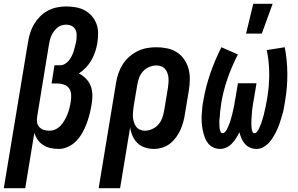

<svg xmlns="http://www.w3.org/2000/svg" viewBox="-53 -777 1573 1012"><path d="M-33 215 95 -557Q99 -581 106.5 -605Q114 -629 127 -650.5Q140 -672 158.5 -690.5Q177 -709 199.5 -721Q222 -733 247 -738Q272 -743 295 -743Q322 -743 347 -738.5Q372 -734 393.5 -722.5Q415 -711 431 -692.5Q447 -674 455.5 -651Q464 -628 464 -602Q464 -576 460 -549Q456 -527 448.5 -504Q441 -481 429 -460Q417 -439 400 -421Q383 -403 363 -390Q384 -379 401 -361.5Q418 -344 426 -321.5Q434 -299 434 -273.5Q434 -248 429 -222Q425 -197 418.5 -172.5Q412 -148 403 -124Q394 -100 381 -77Q368 -54 349.5 -34.5Q331 -15 306 -3.5Q281 8 257 8Q234 8 213.5 3.5Q193 -1 175.5 -12Q158 -23 146 -40Q134 -57 128 -77L80 215ZM208 -88Q225 -88 241 -96Q257 -104 268.5 -117Q280 -130 288.5 -145.5Q297 -161 303.5 -177Q310 -193 313.5 -209Q317 -225 320 -241Q323 -260 322 -278.5Q321 -297 311.5 -311Q302 -325 285 -331Q268 -337 250 -337H219L234 -433H265Q278 -433 290.5 -441Q303 -449 311.5 -460Q320 -471 326 -483.5Q332 -496 336 -509Q340 -522 343 -535Q346 -548 349 -561Q351 -577 351 -592.5Q351 -608 344.5 -621Q338 -634 324.5 -640.5Q311 -647 295 -647Q283 -647 270.5 -643Q258 -639 248.5 -630.5Q239 -622 231 -611.5Q223 -601 218 -589.5Q213 -578 210 -566Q207 -554 205 -542L143 -163Q140 -147 142.5 -132Q145 -117 155 -106.5Q165 -96 179 -92Q193 -88 208 -88Z M467 215 559 -342Q563 -367 571.5 -391.5Q580 -416 594 -438Q608 -460 628.5 -478Q649 -496 672.5 -507.5Q696 -519 721 -523.5Q746 -528 771 -528Q800 -528 828.5 -522Q857 -516 880 -501Q903 -486 918.5 -463Q934 -440 941 -413Q948 -386 947.5 -356.5Q947 -327 942 -298L922 -178Q919 -156 913 -134.5Q907 -113 898 -92.5Q889 -72 875 -53Q861 -34 843 -20Q825 -6 802.5 1Q780 8 759 8Q734 8 711 0.5Q688 -7 671.5 -23Q655 -39 645.5 -61Q636 -83 633 -106L580 215ZM710 -88Q729 -88 748.5 -96.5Q768 -105 781.5 -120.5Q795 -136 802 -155Q809 -174 812 -193L832 -313Q834 -327 835 -340.5Q836 -354 835 -367Q834 -380 829.5 -392Q825 -404 817 -413.5Q809 -423 796.5 -427.5Q784 -432 771 -432Q752 -432 732.5 -423.5Q713 -415 699.5 -399.5Q686 -384 679.5 -365Q673 -346 670 -327L652 -220Q650 -206 648.5 -191.5Q647 -177 647.5 -163Q648 -149 652 -135.5Q656 -122 663.5 -111Q671 -100 683.5 -94Q696 -88 710 -88Z M1108 8Q1088 8 1071 0Q1054 -8 1043 -22.5Q1032 -37 1025.5 -55Q1019 -73 1015.5 -91.5Q1012 -110 1010.5 -129.5Q1009 -149 1010 -168.5Q1011 -188 1013 -208Q1015 -228 1019 -248Q1031 -319 1055.5 -390Q1080 -461 1114 -528L1201 -490Q1169 -428 1146.5 -363.5Q1124 -299 1113 -233Q1112 -226 1111.5 -219Q1111 -212 1109.5 -205Q1108 -198 1107.5 -191Q1107 -184 1106.5 -177Q1106 -170 1105.5 -163.5Q1105 -157 1104 -150Q1103 -143 1103 -136Q1103 -129 1103.5 -122Q1104 -115 1104 -108Q1104 -101 1105.5 -94.5Q1107 -88 1110 -81.5Q1113 -75 1120 -75Q1128 -75 1134.5 -83Q1141 -91 1144.5 -98.5Q1148 -106 1151.5 -114Q1155 -122 1158 -130Q1161 -138 1163 -146Q1165 -154 1167.5 -162Q1170 -170 1172 -178.5Q1174 -187 1175.5 -195Q1177 -203 1179 -211Q1181 -219 1182.5 -227.5Q1184 -236 1185 -244Q1186 -252 1188 -260L1201 -338H1299L1286 -260Q1285 -253 1283.5 -246Q1282 -239 1281 -232Q1280 -225 1279 -218Q1278 -211 1277 -204.5Q1276 -198 1275.5 -191Q1275 -184 1274.5 -177Q1274 -170 1273.5 -163Q1273 -156 1272.5 -149Q1272 -142 1272 -135.5Q1272 -129 1272 -122Q1272 -115 1272.5 -108.5Q1273 -102 1274 -95.5Q1275 -89 1278 -82Q1281 -75 1288 -75Q1296 -75 1302 -83Q1308 -91 1311.5 -98.5Q1315 -106 1318.5 -113.5Q1322 -121 1324.5 -129Q1327 -137 1329.5 -145Q1332 -153 1334.5 -161Q1337 -169 1338.5 -177Q1340 -185 1342 -193Q1344 -201 1346 -209Q1348 -217 1349 -225Q1350 -233 1352 -241Q1354 -249 1355 -257Q1366 -322 1366 -387Q1366 -452 1353 -513L1448 -528Q1461 -460 1461.5 -389Q1462 -318 1450 -246Q1447 -227 1443.5 -208Q1440 -189 1434.5 -170.5Q1429 -152 1423 -133.5Q1417 -115 1409 -97Q1401 -79 1391 -61.5Q1381 -44 1368 -28.5Q1355 -13 1337 -2.5Q1319 8 1300 8Q1281 8 1265 1Q1249 -6 1238 -18.5Q1227 -31 1220 -47Q1213 -63 1209 -80Q1201 -64 1191.5 -49Q1182 -34 1170 -21Q1158 -8 1141 0Q1124 8 1108 8ZM1244 -600 1282 -757H1384L1327 -600Z"/></svg>

Font: Iosevka Term Curly
Style: Bold Italic
Weight: 700
Italic angle: -9°
Designer: Belleve Invis
Foundry: Belleve Invis
Version: Version 32.3.0